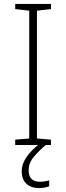

<svg xmlns="http://www.w3.org/2000/svg" viewBox="-20 -734 334 972"><path d="M238 0H57V-27L128 -33V-680L57 -688V-714H238V-688L167 -680V-33L238 -27ZM125 128Q125 186 181 186Q195 186 207.5 184Q220 182 229 179V209Q219 213 206 215.5Q193 218 176 218Q138 218 114 196.5Q90 175 90 133Q90 96 115 60Q140 24 188 -12L212 0Q178 28 151.5 59.5Q125 91 125 128Z"/></svg>

Font: Noto Sans Gujarati ExtraLight
Style: Regular
Weight: 200
Designer: Jelle Bosma - Monotype Design Team, Universal Thirst
Foundry: Monotype Imaging Inc.
Version: Version 2.106; ttfautohint (v1.8.4.7-5d5b)